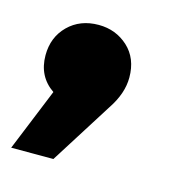

<svg xmlns="http://www.w3.org/2000/svg" viewBox="-167 -941 395 416"><g transform="rotate(15 30.0 -733.0)"><path d="M6.8 -886.2Q45.4 -886.2 72.8 -861.1Q100.1 -835.9 100.1 -793Q100.1 -757.3 75.2 -720.2L-13.2 -580.1H-107.9L-50.8 -720.2Q-87.9 -745.6 -87.9 -793Q-87.9 -833.5 -61.3 -859.9Q-34.7 -886.2 6.8 -886.2Z"/></g></svg>

Font: Montserrat arm ExtraBold
Style: Regular
Weight: 800
Designer: Julieta Ulanovsky
Foundry: Julieta Ulanovsky
Version: Version 6.000;PS 006.000;hotconv 1.0.88;makeotf.lib2.5.64775